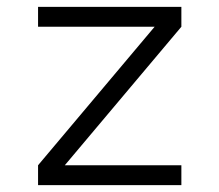

<svg xmlns="http://www.w3.org/2000/svg" viewBox="-20 -540 640 560"><path d="M91 0V-58L431 -462H91V-520H509V-462L169 -58H509V0Z"/></svg>

Font: Iosevka Aile Custom Light
Style: Regular
Weight: 300
Designer: Belleve Invis
Foundry: Belleve Invis
Version: Version 17.0.2; ttfautohint (v1.8.3)